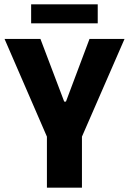

<svg xmlns="http://www.w3.org/2000/svg" viewBox="-20 -868 597 888"><path d="M197 0V-236L1 -688H167L277 -398H285L394 -688H556L359 -236V0ZM124 -760V-848H432V-760Z"/></svg>

Font: Saira Semi Condensed
Style: Bold
Weight: 700
Width: 4
Designer: Hector Gatti with collaboration of the Omnibus-Type team
Foundry: Omnibus-Type
Version: Version 1.001; ttfautohint (v1.8)